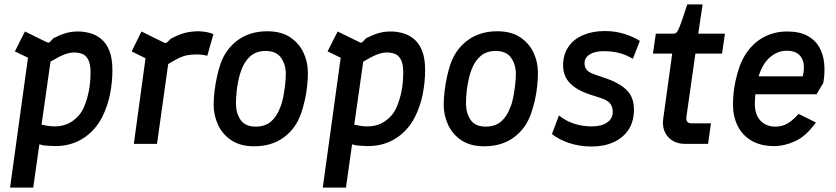

<svg xmlns="http://www.w3.org/2000/svg" viewBox="-20 -658 3821 878"><path d="M26 200 108 -394 48 -423 94 -514 194 -465Q203 -460 209 -467L224 -483Q248 -495 265.5 -501.5Q283 -508 299.5 -511Q316 -514 337 -514Q364 -514 391.5 -506.5Q419 -499 442.5 -480Q466 -461 480 -426.5Q494 -392 494 -338Q494 -282 483 -227Q472 -172 448 -124Q416 -61 360.5 -25.5Q305 10 233 10Q220 10 208 9Q196 8 180 7L160 2L132 200ZM229 -80Q276 -80 310.5 -103.5Q345 -127 362 -164Q378 -200 386 -240.5Q394 -281 394 -327Q394 -365 383.5 -385Q373 -405 356 -411.5Q339 -418 319 -418Q298 -418 273.5 -408.5Q249 -399 211 -376L170 -88Q204 -80 229 -80Z M592 0 653 -447 701 -364 582 -423 627 -514 730 -463Q740 -459 746 -466L760 -480Q794 -499 823.5 -507Q853 -515 890 -515Q910 -514 926 -511Q942 -508 956 -502L928 -403Q916 -406 904 -407.5Q892 -409 879 -409Q857 -409 837 -405.5Q817 -402 793 -390Q769 -378 734 -356L755 -407L698 0Z M1142 11Q1079 11 1038 -16.5Q997 -44 977 -87.5Q957 -131 957 -179Q957 -207 961 -240.5Q965 -274 972 -306.5Q979 -339 988 -365Q1012 -434 1067.5 -474.5Q1123 -515 1202 -515Q1266 -515 1307 -487.5Q1348 -460 1368 -417Q1388 -374 1388 -325Q1388 -298 1384.5 -264Q1381 -230 1373.5 -198Q1366 -166 1357 -140Q1333 -70 1277.5 -29.5Q1222 11 1142 11ZM1149 -79Q1192 -79 1219 -102Q1246 -125 1261 -166Q1269 -183 1274.5 -210.5Q1280 -238 1283.5 -267.5Q1287 -297 1287 -320Q1287 -363 1265 -394Q1243 -425 1195 -425Q1153 -425 1126 -402Q1099 -379 1084 -339Q1077 -321 1071 -294.5Q1065 -268 1062 -239Q1059 -210 1059 -184Q1059 -141 1080 -110Q1101 -79 1149 -79Z M1456 200 1538 -394 1478 -423 1524 -514 1624 -465Q1633 -460 1639 -467L1654 -483Q1678 -495 1695.5 -501.5Q1713 -508 1729.5 -511Q1746 -514 1767 -514Q1794 -514 1821.5 -506.5Q1849 -499 1872.5 -480Q1896 -461 1910 -426.5Q1924 -392 1924 -338Q1924 -282 1913 -227Q1902 -172 1878 -124Q1846 -61 1790.5 -25.5Q1735 10 1663 10Q1650 10 1638 9Q1626 8 1610 7L1590 2L1562 200ZM1659 -80Q1706 -80 1740.5 -103.5Q1775 -127 1792 -164Q1808 -200 1816 -240.5Q1824 -281 1824 -327Q1824 -365 1813.5 -385Q1803 -405 1786 -411.5Q1769 -418 1749 -418Q1728 -418 1703.5 -408.5Q1679 -399 1641 -376L1600 -88Q1634 -80 1659 -80Z M2194 11Q2131 11 2090 -16.5Q2049 -44 2029 -87.5Q2009 -131 2009 -179Q2009 -207 2013 -240.5Q2017 -274 2024 -306.5Q2031 -339 2040 -365Q2064 -434 2119.5 -474.5Q2175 -515 2254 -515Q2318 -515 2359 -487.5Q2400 -460 2420 -417Q2440 -374 2440 -325Q2440 -298 2436.5 -264Q2433 -230 2425.5 -198Q2418 -166 2409 -140Q2385 -70 2329.5 -29.5Q2274 11 2194 11ZM2201 -79Q2244 -79 2271 -102Q2298 -125 2313 -166Q2321 -183 2326.5 -210.5Q2332 -238 2335.5 -267.5Q2339 -297 2339 -320Q2339 -363 2317 -394Q2295 -425 2247 -425Q2205 -425 2178 -402Q2151 -379 2136 -339Q2129 -321 2123 -294.5Q2117 -268 2114 -239Q2111 -210 2111 -184Q2111 -141 2132 -110Q2153 -79 2201 -79Z M2686 12Q2630 12 2582.5 -4Q2535 -20 2504 -45L2536 -130Q2567 -105 2605 -92.5Q2643 -80 2687 -80Q2731 -80 2756.5 -98Q2782 -116 2782 -146Q2782 -171 2769.5 -185.5Q2757 -200 2727 -210L2683 -224Q2620 -244 2587.5 -276.5Q2555 -309 2555 -359Q2555 -408 2579 -443.5Q2603 -479 2646.5 -497.5Q2690 -516 2746 -516Q2794 -516 2835 -503Q2876 -490 2906 -471L2874 -389Q2847 -406 2814 -415Q2781 -424 2741 -424Q2700 -424 2676.5 -409Q2653 -394 2653 -369Q2653 -349 2664.5 -337Q2676 -325 2701 -317L2744 -302Q2809 -281 2844 -248Q2879 -215 2879 -157Q2879 -103 2854.5 -65.5Q2830 -28 2786.5 -8Q2743 12 2686 12Z M3115 0Q3063 0 3034.5 -32.5Q3006 -65 3013 -116L3054 -413H2966L2979 -504H3061Q3068 -504 3073 -508.5Q3078 -513 3085 -529Q3092 -545 3103 -578L3123 -638H3193L3173 -504H3295L3282 -413H3160L3119 -124Q3117 -108 3123 -101Q3129 -94 3143 -94H3231L3218 0Z M3520 10Q3458 10 3416 -15Q3374 -40 3353 -83Q3332 -126 3332 -177Q3332 -219 3337.5 -255Q3343 -291 3351 -318Q3367 -381 3400 -425Q3433 -469 3479 -491.5Q3525 -514 3580 -514Q3635 -514 3671 -495Q3707 -476 3726 -443Q3745 -410 3749 -367.5Q3753 -325 3745 -279L3714 -227H3414L3424 -309H3651Q3664 -366 3644 -396Q3624 -426 3578 -426Q3532 -426 3495.5 -391Q3459 -356 3444 -288Q3440 -267 3436.5 -246Q3433 -225 3432 -191Q3430 -137 3456 -108Q3482 -79 3526 -79Q3555 -79 3579 -92Q3603 -105 3632 -137L3711 -98Q3667 -36 3617.5 -13Q3568 10 3520 10Z"/></svg>

Font: Finlandica Medium
Style: Italic
Weight: 500
Italic angle: -8°
Designer: Niklas Ekholm, Juho Hiilivirta, Jaakko Suomalainen
Foundry: Helsinki Type Studio
Version: Version 1.063